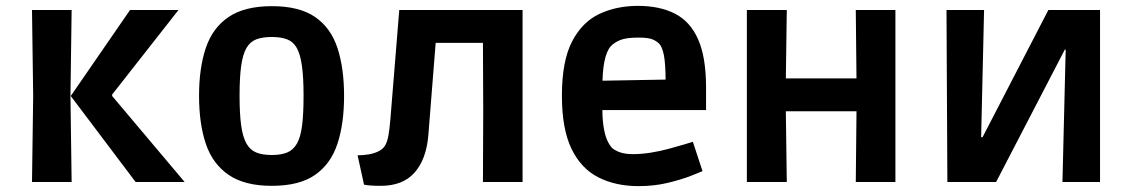

<svg xmlns="http://www.w3.org/2000/svg" viewBox="-20 -620 3851 654"><path d="M442 0 221 -293 423 -586H588L362 -298V-293L609 0ZM89 0 93 -293 89 -586H224L220 -293L224 0Z M906 13Q813 13 758.5 -24.5Q704 -62 681 -130.5Q658 -199 658 -294Q658 -388 681 -456.5Q704 -525 758.5 -562Q813 -599 906 -599Q1000 -599 1053.5 -562Q1107 -525 1129.5 -456.5Q1152 -388 1152 -293Q1152 -199 1129.5 -130.5Q1107 -62 1053.5 -24.5Q1000 13 906 13ZM906 -92Q937 -92 958 -100.5Q979 -109 991.5 -131Q1004 -153 1009 -192.5Q1014 -232 1014 -294Q1014 -356 1008.5 -395.5Q1003 -435 991 -456.5Q979 -478 958 -486Q937 -494 906 -494Q874 -494 853 -486Q832 -478 819.5 -456.5Q807 -435 801.5 -395.5Q796 -356 796 -294Q796 -232 801.5 -192.5Q807 -153 819.5 -131Q832 -109 853 -100.5Q874 -92 906 -92Z M1220 9 1198 -91Q1216 -91 1235 -94Q1254 -97 1270 -105Q1284 -112 1291.5 -124Q1299 -136 1303 -158Q1307 -180 1310 -217L1340 -586H1760V0H1625L1626 -247L1625 -474H1464L1439 -159Q1432 -77 1392 -32Q1352 13 1277 13Q1258 13 1243.5 12Q1229 11 1220 9Z M2155 14Q2077 14 2018 -16Q1959 -46 1926.5 -113.5Q1894 -181 1894 -294Q1894 -412 1928.5 -478.5Q1963 -545 2021.5 -572.5Q2080 -600 2153 -600Q2227 -600 2279 -573.5Q2331 -547 2358 -486Q2385 -425 2385 -322V-245H1971L2032 -265Q2031 -221 2035.5 -191Q2040 -161 2048 -143Q2056 -125 2066 -115Q2077 -106 2094 -100.5Q2111 -95 2137 -95Q2165 -95 2196.5 -100Q2228 -105 2257.5 -113Q2287 -121 2309 -127.5Q2331 -134 2340 -137L2373 -37Q2364 -33 2332 -20.5Q2300 -8 2254 3Q2208 14 2155 14ZM2032 -318 1972 -344 2309 -350 2247 -324Q2248 -378 2244 -414.5Q2240 -451 2228 -468Q2221 -477 2206 -484.5Q2191 -492 2155 -492Q2113 -492 2092.5 -483.5Q2072 -475 2060 -462Q2031 -428 2032 -318Z M2524 0V-586H2660L2656 -295L2660 0ZM2895 0 2898 -294 2895 -586H3030V0ZM2586 -241V-353H2968V-241Z M3207 0 3204 -586H3332L3322 -153H3327L3551 -586H3727V0H3599L3610 -451H3607L3373 0Z"/></svg>

Font: Ruda ExtraBold
Style: Regular
Weight: 800
Designer: Mariela Monsalve and Angelina Sanchez
Foundry: Mariela Monsalve and Angelina Sanchez
Version: Version 2.000